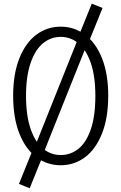

<svg xmlns="http://www.w3.org/2000/svg" viewBox="-20 -887 660 1044"><path d="M479 -867 537.5 -843.5 460 -652 407 -689ZM412 -696 460 -664 210.5 -39.5 164.5 -76.5ZM164.5 -88.5 215.5 -46.5 141.5 136.5 83 113ZM51.5 -366Q51.5 -485 85.2 -569.8Q119 -654.5 177.5 -698.2Q236 -742 310 -742Q384 -742 442.5 -698.2Q501 -654.5 534.8 -569.8Q568.5 -485 568.5 -366Q568.5 -246.5 534.8 -161.2Q501 -76 442.5 -32.2Q384 11.5 310 11.5Q236 11.5 177.5 -32.2Q119 -76 85.2 -161.2Q51.5 -246.5 51.5 -366ZM498.5 -366Q498.5 -473 473.5 -545Q448.5 -617 406 -651.8Q363.5 -686.5 310 -686.5Q256.5 -686.5 214 -651.8Q171.5 -617 146.5 -545Q121.5 -473 121.5 -366Q121.5 -258.5 146.5 -186Q171.5 -113.5 214 -78.8Q256.5 -44 310 -44Q364 -44 406.5 -78Q449 -112 473.8 -184Q498.5 -256 498.5 -366Z"/></svg>

Font: Monaspace Xenon Var
Style: Regular
Weight: 400
Designer: Riley Cran and the Lettermatic Team
Version: Version 1.000 (Monaspace Xenon Var)